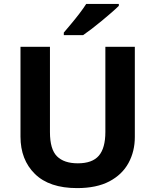

<svg xmlns="http://www.w3.org/2000/svg" viewBox="-20 -954 796 984"><path d="M671 -252Q671 -178 638.5 -118.5Q606 -59 540.5 -24.5Q475 10 375 10Q233 10 159 -62.5Q85 -135 85 -254V-714H236V-277Q236 -189 272 -153Q308 -117 379 -117Q453 -117 486.5 -156Q520 -195 520 -278V-714H671ZM589 -924Q575 -910 552 -890Q529 -870 502.5 -848Q476 -826 450.5 -806.5Q425 -787 406 -774H307V-787Q323 -806 344.5 -831.5Q366 -857 387 -884.5Q408 -912 422 -934H589Z"/></svg>

Font: Noto Naskh Arabic
Style: Regular
Weight: 400
Designer: Monotype Design Team, David Williams, Mohamad Dakak and Nizar Qandah
Foundry: Monotype Imaging Inc.
Version: Version 2.013